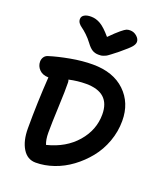

<svg xmlns="http://www.w3.org/2000/svg" viewBox="-177 -1071 1045 1234"><g transform="rotate(20 345.5 -454.5)"><path d="M497.1 -958Q522.9 -958 543 -940.4Q563 -922.9 563 -902.8Q563 -887.2 548.3 -869.1Q533.7 -851.1 478 -805.2Q470.7 -799.3 455.6 -787.6Q440.4 -775.9 435.8 -772.2Q431.2 -768.6 420.7 -761Q410.2 -753.4 405 -751.5Q399.9 -749.5 391.4 -746.1Q382.8 -742.7 375.2 -741.9Q367.7 -741.2 357.9 -741.2Q333.5 -741.2 314.9 -752.7Q296.4 -764.2 276.9 -791Q257.3 -817.4 235.1 -838.1Q212.9 -858.9 199.5 -867.9Q186 -877 177 -888.9Q168 -900.9 168 -916Q168 -934.1 184.6 -944.6Q201.2 -955.1 231 -955.1Q265.1 -955.1 296.6 -936.5Q328.1 -918 371.1 -867.2Q412.6 -909.2 437.3 -929.4Q461.9 -949.7 472.4 -953.9Q482.9 -958 497.1 -958ZM215.8 48.8Q158.7 48.8 126.5 -3.7Q94.2 -56.2 94.2 -142.1Q94.2 -316.9 106 -494.1Q65.9 -494.6 43.5 -517.6Q21 -540.5 21 -571.8Q21 -588.4 30 -602.5Q39.1 -616.7 57.1 -622.1Q115.7 -640.6 195.8 -655.3Q275.9 -669.9 347.2 -669.9Q487.3 -669.9 567.6 -593Q647.9 -516.1 647.9 -393.1Q647.9 -319.8 622.8 -251Q597.7 -182.1 554.4 -128.7Q511.2 -75.2 456.3 -34.7Q401.4 5.9 338.9 27.3Q276.4 48.8 215.8 48.8ZM227.1 -161.1Q227.1 -111.8 240.2 -81.1Q366.7 -112.8 439.9 -197.5Q513.2 -282.2 513.2 -388.2Q513.2 -538.1 348.1 -538.1Q291 -538.1 231.9 -524.9Q235.8 -517.1 235.8 -505.9Q237.3 -457 232.2 -341.3Q227.1 -225.6 227.1 -161.1Z"/></g></svg>

Font: Shantell Sans Bouncy
Style: Regular
Weight: 600
Designer: Stephen Nixon, Anya Danilova, Shantell Martin
Foundry: Arrow Type
Version: Version 1.006;[9816181b4]